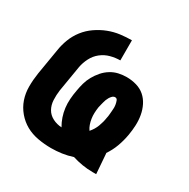

<svg xmlns="http://www.w3.org/2000/svg" viewBox="-128 -644 756 769"><g transform="rotate(30 250.0 -260.0)"><path d="M397 8Q372 8 348 4Q324 0 302 -7Q278 1 253 4.5Q228 8 204 8Q173 8 142.5 2.5Q112 -3 87 -17Q62 -31 43 -53.5Q24 -76 14.5 -103.5Q5 -131 5 -162Q5 -193 10 -225L30 -345Q34 -371 44 -397Q54 -423 71.5 -445.5Q89 -468 113 -484.5Q137 -501 163 -511Q189 -521 216 -524.5Q243 -528 269 -528V-435Q247 -435 224.5 -429Q202 -423 183.5 -408.5Q165 -394 154 -372.5Q143 -351 139 -329L119 -209Q116 -187 117 -164.5Q118 -142 128 -124Q138 -106 157.5 -96Q177 -86 199 -85Q189 -102 182.5 -121Q176 -140 173.5 -160Q171 -180 172.5 -201Q174 -222 178 -243Q181 -261 186 -279Q191 -297 200.5 -314Q210 -331 223 -346Q236 -361 253 -371.5Q270 -382 288.5 -386Q307 -390 325 -390Q349 -390 371 -383.5Q393 -377 409 -363Q425 -349 435 -329Q445 -309 449 -286.5Q453 -264 452 -240.5Q451 -217 447 -194Q442 -165 432 -137.5Q422 -110 405 -85H406L413 8ZM303 -129Q318 -146 326 -167Q334 -188 337 -209Q339 -217 339.5 -225Q340 -233 341 -241.5Q342 -250 342 -258Q342 -266 340.5 -274Q339 -282 336 -289.5Q333 -297 325 -297Q318 -297 312.5 -291.5Q307 -286 303.5 -280Q300 -274 297.5 -267.5Q295 -261 293.5 -254.5Q292 -248 290 -241Q288 -234 287 -228Q285 -214 284.5 -201Q284 -188 286 -175Q288 -162 292 -150.5Q296 -139 303 -129Z"/></g></svg>

Font: Iosevka SS18 Heavy
Style: Italic
Weight: 900
Italic angle: -9°
Monospace: yes
Designer: Belleve Invis
Foundry: Belleve Invis
Version: Version 25.1.1; ttfautohint (v1.8.4)